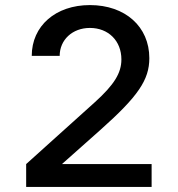

<svg xmlns="http://www.w3.org/2000/svg" viewBox="-20 -736 700 756"><path d="M83 0H577V-90H224L377 -226C524 -357 568 -422 568 -507C568 -631 473 -716 334 -716C199 -716 105 -634 105 -516H215C215 -579 265 -626 334 -626C407 -626 458 -575 458 -502C458 -448 429 -402 354 -334L83 -90Z"/></svg>

Font: Uncut Plan8
Style: Regular
Weight: 400
Designer: Kasper Nordkvist
Foundry: UNCUT.wtf
Version: Version 1.002;Glyphs 3.1.2 (3151)